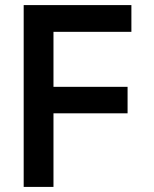

<svg xmlns="http://www.w3.org/2000/svg" viewBox="-20 -734 603 754"><path d="M73 0V-714H496V-609H190V-393H481V-289H190V0Z"/></svg>

Font: Noto Sans Mono SemiCondensed SemiBold
Style: Regular
Weight: 600
Width: 4
Designer: Monotype Design Team
Foundry: Monotype Imaging Inc.
Version: Version 2.014; ttfautohint (v1.8.4.7-5d5b)